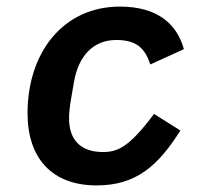

<svg xmlns="http://www.w3.org/2000/svg" viewBox="-20 -548 640 580"><path d="M272 12.1C390.6 12.1 457.4 -46.5 524.9 -153.8L445.3 -203.8C369.3 -102.3 334.9 -88.8 291.2 -88.8C222.3 -88.8 188.6 -126.4 188.6 -191.1C188.6 -206 190.3 -222.3 192.8 -238.3L203.1 -298.3C217 -382.1 264.2 -427.2 331.3 -427.2C391.3 -427.2 418 -403.1 433.9 -353.3L535.5 -399.5C514.9 -474.1 457.4 -528.1 342.3 -528.1C170.8 -528.1 63.2 -389.2 63.2 -206C63.2 -71 136 12.1 272 12.1Z"/></svg>

Font: Margiela Mono Italic SmBold It
Style: Regular
Weight: 600
Designer: Mike Abbink, Paul van der Laan, Pieter van Rosmalen
Foundry: Bold Monday
Version: Version 2.003 2021